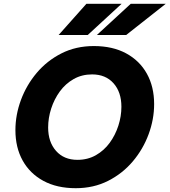

<svg xmlns="http://www.w3.org/2000/svg" viewBox="-20 -973 891 1009"><path d="M473 -731Q572 -731 643 -692.5Q714 -654 752 -585.5Q790 -517 790 -426Q790 -346 761 -267.5Q732 -189 678 -125Q624 -61 548 -22.5Q472 16 378 16Q279 16 208 -22.5Q137 -61 99 -129.5Q61 -198 61 -289Q61 -369 90 -447.5Q119 -526 173 -590Q227 -654 303 -692.5Q379 -731 473 -731ZM464 -582Q410 -582 367 -557.5Q324 -533 294.5 -492.5Q265 -452 249 -402.5Q233 -353 233 -303Q233 -227 274.5 -180Q316 -133 387 -133Q441 -133 484 -157.5Q527 -182 556.5 -222.5Q586 -263 602 -312.5Q618 -362 618 -412Q618 -489 576.5 -535.5Q535 -582 464 -582ZM288 -789 434 -953H619L441 -789ZM489 -789 667 -953H851L643 -789Z"/></svg>

Font: Wix Madefor Text ExtraBold
Style: Italic
Weight: 800
Italic angle: -12°
Designer: Dalton Maag Ltd
Foundry: Dalton Maag Ltd
Version: Version 3.100